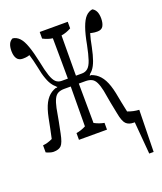

<svg xmlns="http://www.w3.org/2000/svg" viewBox="-152 -632 791 937"><g transform="rotate(-20 243.0 -164.0)"><path d="M306.2 -525.9Q306.2 -503.9 306.2 -491.7Q280.8 -477.5 254.9 -473.6Q253.9 -324.2 253.9 -284.2Q253.9 -271 253.9 -270V-265.1H285.6Q303.2 -265.1 315.9 -276.1Q328.6 -287.1 337.6 -314.2Q346.7 -341.3 356 -387.7Q375 -492.2 404.8 -523.4Q419.9 -539.1 439.5 -542Q465.3 -528.8 465.3 -485.8Q465.3 -460.4 456.1 -445.3Q447.3 -431.6 426.3 -431.6Q411.6 -431.6 400.4 -434.1Q397.5 -434.6 390.1 -436.5Q381.3 -407.7 374.5 -370.1Q366.2 -329.6 356.9 -304Q347.7 -278.3 335.4 -263.2Q330.1 -256.3 322.8 -251Q319.3 -243.2 315.9 -245.6Q320.3 -239.3 324.2 -242.7Q337.4 -237.8 348.1 -231Q369.6 -216.8 384.3 -189.7Q398.9 -162.6 408.2 -117.7Q418.5 -62 428.7 -15.6Q458 -4.4 487.3 -2.9Q485.4 110.8 482.9 214.4H460Q452.6 135.3 445.8 46.9Q440.9 46.9 440.4 46.9Q415 46.9 401.1 33Q387.2 19 379.4 -24.4Q367.2 -82 356 -149.4Q350.1 -177.2 341.8 -194.3Q333.5 -211.4 320.3 -217.8Q307.1 -224.1 288.1 -224.1H253.9V-219.2Q253.9 -174.8 255.4 -34.2Q255.4 -23.4 255.4 -22.5V-19Q280.8 -5.4 306.2 -1Q306.2 21.5 306.2 34.2H160.6Q160.6 21.5 160.6 -1Q185.5 -4.4 210.4 -17.6Q211.9 -214.4 211.9 -219.2V-224.1H177.7Q159.7 -224.1 146.5 -217.8Q133.3 -211.4 125 -194.3Q116.7 -177.2 110.8 -149.4Q99.1 -82 86.9 -24.4Q78.1 20 65.2 33.4Q52.2 46.9 24.9 46.9Q16.6 46.9 5.6 43.5Q-5.4 40 -13.2 36.1Q-13.2 22.5 -13.2 -0.5Q12.2 -2.9 37.1 -15.1Q47.4 -61.5 58.1 -117.7Q67.4 -163.1 81.5 -189.9Q95.7 -216.8 117.2 -231Q128.4 -238.3 141.6 -242.7Q146 -239.3 150.4 -245.6Q147 -243.7 143.1 -251Q136.2 -256.3 130.9 -263.2Q118.2 -278.3 108.9 -304.2Q99.1 -330.1 91.8 -370.1Q84 -407.7 74.7 -437Q67.4 -435.1 64.9 -434.1Q54.7 -431.6 39.1 -431.6Q18.1 -431.6 8.5 -446.3Q-1 -460.9 -1 -485.8Q-1 -507.3 5.4 -521.5Q11.7 -535.6 25.4 -542Q45.4 -539.6 60.5 -523.7Q75.7 -507.8 87.6 -473.6Q99.6 -439.5 109.9 -390.6Q119.6 -341.3 128.9 -314.2Q138.2 -287.1 150.1 -276.1Q162.1 -265.1 179.7 -265.1H211.9V-270Q211.9 -313 211.4 -359.9Q210.9 -406.7 210.4 -475.1Q185.5 -478.5 160.6 -491.7Q160.6 -503.9 160.6 -525.9Z"/></g></svg>

Font: Scarab Serif
Style: Condensed-Light
Weight: 300
Designer: John Roberts
Foundry: Scarab
Version: 1.0